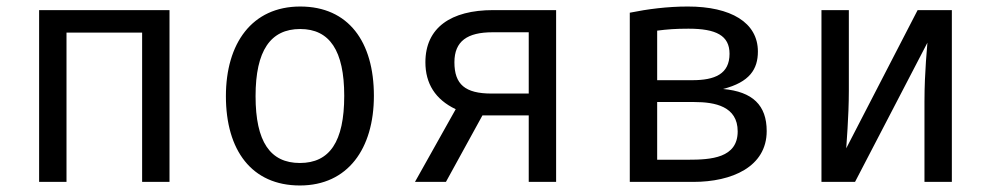

<svg xmlns="http://www.w3.org/2000/svg" viewBox="-20 -558 3040 589"><path d="M416 0H500V-527H100V0H184V-458H416Z M901 -538C753 -538 673 -425 673 -263C673 -97 752 11 900 11C1047 11 1127 -102 1127 -264C1127 -430 1049 -538 901 -538ZM901 -469C991 -469 1036 -403 1036 -264C1036 -123 991 -58 900 -58C809 -58 764 -123 764 -263C764 -403 810 -469 901 -469Z M1493 -527C1363 -527 1285 -473 1285 -367C1285 -302 1315 -253 1378 -223L1253 0H1348L1460 -204H1602V0H1686V-527ZM1488 -271C1407 -271 1374 -299 1374 -367C1374 -432 1414 -459 1491 -459H1602V-271Z M2198 -285C2280 -306 2305 -346 2305 -400C2305 -489 2222 -538 2090 -538C2027 -538 1966 -530 1912 -519V0H2107C2225 0 2332 -46 2332 -156C2332 -235 2289 -277 2198 -285ZM2092 -470C2177 -470 2218 -449 2218 -393C2218 -331 2173 -312 2104 -312H1996V-464C2027 -468 2052 -470 2092 -470ZM2091 -68H1996V-245H2110C2173 -245 2243 -232 2243 -155C2243 -73 2161 -68 2091 -68Z M2900 -527H2795L2576 -103C2576 -110 2584 -198 2584 -280V-527H2500V0H2603L2825 -427C2825 -420 2816 -340 2816 -246V0H2900Z"/></svg>

Font: FiraMono Nerd Font
Style: Regular
Weight: 400
Designer: Carrois Corporate & Edenspiekermann AG
Foundry: Carrois Corporate GbR & Edenspiekermann AG
Version: Version 003.206;Nerd Fonts 3.3.0